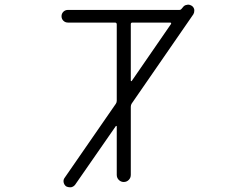

<svg xmlns="http://www.w3.org/2000/svg" viewBox="-20 -795 1040 815"><path d="M535.2 -453.1Q535.2 -451.2 536.6 -450.7Q538.1 -450.2 539.1 -451.2L706.1 -693.4Q707 -695.3 706.1 -697.3Q705.1 -699.2 702.1 -699.2H542Q535.2 -699.2 535.2 -692.4ZM742.2 -752.9Q747.1 -752.9 750 -756.8L755.9 -763.7Q762.7 -773.4 773.4 -774.4Q775.4 -775.4 778.3 -775.4Q786.1 -775.4 793.9 -770.5Q802.7 -764.6 804.7 -753.9Q804.7 -751 804.7 -749Q804.7 -741.2 800.8 -734.4L539.1 -355.5Q535.2 -349.6 535.2 -341.8V-52.7Q535.2 -40 526.4 -31.2Q517.6 -22.5 505.4 -22.5Q493.2 -22.5 484.4 -31.2Q475.6 -40 475.6 -52.7V-257.8Q475.6 -259.8 474.1 -260.3Q472.7 -260.7 471.7 -259.8L298.8 -10.7Q292 -2 281.2 0Q278.3 0 276.4 0Q268.6 0 260.7 -3.9Q252 -10.7 250 -21.5Q248 -32.2 254.9 -41L471.7 -354.5Q475.6 -360.4 475.6 -367.2V-691.4Q475.6 -699.2 467.8 -699.2H268.6Q256.8 -699.2 249 -707Q241.2 -714.8 241.2 -726.1Q241.2 -737.3 249 -745.1Q256.8 -752.9 268.6 -752.9Z"/></svg>

Font: Rounded Mgen+ 1mn light
Style: Regular
Weight: 200
Designer: [Source Han Sans]
Ryoko NISHIZUKA  (kana & ideographs); Paul D. Hunt (Latin, Greek & Cyrillic); Wenlong ZHANG  (bopomofo
Version: Version 1.059.20150602